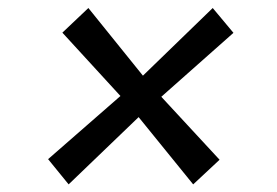

<svg xmlns="http://www.w3.org/2000/svg" viewBox="-20 -568 709 491"><path d="M474 -96.5 334.5 -268.5 155.5 -96.5 103 -161 288 -322.5 139.5 -484.5 206 -547.5 345.5 -374.5 524 -547.5 577 -484 392.5 -320.5 541.5 -159.5Z"/></svg>

Font: Merriweather SemiBold
Style: Italic
Weight: 600
Italic angle: -7.8°
Version: Version 2.101